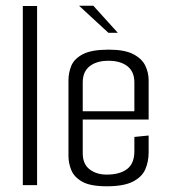

<svg xmlns="http://www.w3.org/2000/svg" viewBox="-20 -649 592 673"><path d="M60 -628H110V0H60Z M354 4Q297 4 268.5 -12Q240 -28 230 -52.5Q220 -77 220 -103V-368Q220 -394 230 -418.5Q240 -443 270.5 -459Q301 -475 361 -475Q417 -475 447.5 -459Q478 -443 489.5 -418.5Q501 -394 501 -368V-230H270V-112Q270 -74 294 -55.5Q318 -37 354 -37Q400 -37 425.5 -56.5Q451 -76 451 -119V-169L501 -174V-115Q501 -83 489.5 -56Q478 -29 446 -12.5Q414 4 354 4ZM270 -360V-259H451V-360Q451 -398 426.5 -417Q402 -436 360 -436Q319 -436 294.5 -417Q270 -398 270 -360ZM360 -534 257 -629H307L393 -534Z"/></svg>

Font: Smooch Sans
Style: Regular
Weight: 400
Designer: Robert E. Leuschke
Foundry: Robert E. Leuschke
Version: Version 1.010; ttfautohint (v1.8.3)